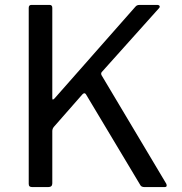

<svg xmlns="http://www.w3.org/2000/svg" viewBox="-20 -762 741 782"><path d="M657 -14Q660 -8 658.5 -4Q657 0 651 0H569Q555 0 551 -9L330 -378Q324 -387 315 -377L200 -246Q193 -238 193 -228V-15Q193 0 176 0H112Q104 0 100.5 -3Q97 -6 97 -13V-730Q97 -742 108 -742H182Q193 -742 193 -730V-363Q193 -357 195 -356.5Q197 -356 202 -361L530 -733Q534 -738 538 -740Q542 -742 550 -742H619Q628 -742 630 -737.5Q632 -733 627 -728L394 -468Q390 -462 394 -455L657 -14Z"/></svg>

Font: Libre Franklin
Style: Regular
Weight: 400
Designer: Pablo Impallari, Rodrigo Fuenzalida, Nhung Nguyen
Foundry: Impallari Type
Version: Version 3.000